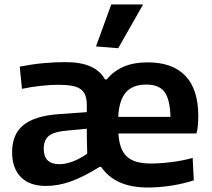

<svg xmlns="http://www.w3.org/2000/svg" viewBox="-20 -824 944 856"><path d="M408 -617 476 -804H618L507 -609ZM639 12Q493 12 431 -80H424Q352 -35 295.5 -15Q239 5 185 5Q112 5 73 -34.5Q34 -74 34 -146Q34 -225 84 -266Q134 -307 240 -315L367 -324V-355Q367 -381 360.5 -398.5Q354 -416 339.5 -426.5Q325 -437 300.5 -441.5Q276 -446 239 -446Q206 -446 163.5 -441.5Q121 -437 78 -428L68 -527Q125 -538 174 -542.5Q223 -547 273 -547Q406 -547 448 -470H456Q486 -507 531 -526.5Q576 -546 638 -546Q750 -546 807 -485.5Q864 -425 864 -307Q864 -281 862 -262.5Q860 -244 856 -229H508Q512 -157 545.5 -126Q579 -95 652 -95Q695 -95 746 -101.5Q797 -108 839 -120L844 -20Q799 -5 744.5 3.5Q690 12 639 12ZM245 -92Q273 -92 305.5 -104.5Q338 -117 369 -139Q369 -140 368.5 -157Q368 -174 367.5 -194Q367 -214 367 -231Q367 -248 367 -250L281 -242Q221 -237 198 -218.5Q175 -200 175 -160Q175 -92 245 -92ZM740 -303Q738 -381 713.5 -414Q689 -447 632 -447Q572 -447 541.5 -412.5Q511 -378 507 -303Z"/></svg>

Font: Encode Sans Normal
Style: SemiBold
Weight: 600
Designer: Pablo Impallari, Andres Torresi
Foundry: Pablo Impallari, Andres Torresi
Version: Version 1.000; ttfautohint (v1.00) -l 8 -r 50 -G 200 -x 14 -